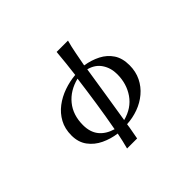

<svg xmlns="http://www.w3.org/2000/svg" viewBox="-176 -971 1351 1351"><g transform="rotate(-45 500.0 -295.5)"><path d="M494 -474Q399 -450 344.5 -383Q290 -316 290 -216Q290 -146 325 -102Q360 -58 427 -38Q447 -146 463.5 -255.5Q480 -365 494 -474ZM714 -299Q714 -361 682.5 -408.5Q651 -456 589 -472Q573 -363 555 -254.5Q537 -146 520 -36Q615 -61 664.5 -132.5Q714 -204 714 -299ZM820 -282Q820 -219 795 -168Q770 -117 726.5 -80.5Q683 -44 628 -24Q573 -4 514 -1Q510 30 504 60Q498 90 493 120H393Q401 90 408 60Q415 30 421 -1Q360 -9 305 -35Q250 -61 215.5 -107.5Q181 -154 181 -222Q181 -288 208.5 -338.5Q236 -389 282 -424Q328 -459 385 -479Q442 -499 501 -504Q507 -556 513 -607.5Q519 -659 523 -711H636Q622 -661 612.5 -609.5Q603 -558 593 -507Q656 -497 707.5 -470.5Q759 -444 789.5 -398Q820 -352 820 -282Z"/></g></svg>

Font: Kaisei Opti Medium
Style: Regular
Weight: 500
Designer: Font-Kai, 金井和夫
Foundry: KAZUO KANAI
Version: Version 5.003